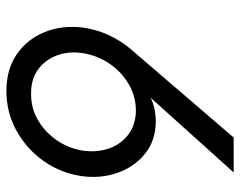

<svg xmlns="http://www.w3.org/2000/svg" viewBox="-95 -645 749 599"><g transform="rotate(90 279.5 -345.5)"><path d="M409 -700H518L285 -441Q318 -457 361 -457Q419 -456 459.5 -423.5Q500 -391 518.5 -339.5Q537 -288 530 -230Q521 -162 483 -108Q445 -54 388 -22.5Q331 9 264 9Q196 9 149 -23.5Q102 -56 80 -110.5Q58 -165 66 -230Q72 -272 89 -309Q106 -346 130 -375ZM146 -230Q139 -188 152 -151Q165 -114 195 -91Q225 -68 270 -68Q316 -67 354 -89Q392 -111 417.5 -148Q443 -185 450 -230Q456 -273 443.5 -310Q431 -347 401 -370.5Q371 -394 326 -395Q281 -395 242.5 -372.5Q204 -350 178.5 -312.5Q153 -275 146 -230Z"/></g></svg>

Font: Jost*
Style: Italic
Weight: 400
Italic angle: -10°
Version: Version 3.7